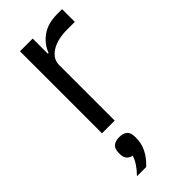

<svg xmlns="http://www.w3.org/2000/svg" viewBox="-244 -563 854 854"><g transform="rotate(-45 183.5 -135.5)"><path d="M85 0V-516H165V-421H170Q185 -462 222.5 -489Q260 -516 319 -516H350V-436H303Q240 -436 202.5 -412Q165 -388 165 -350V0ZM60 245Q101 203 111 167Q76 159 76 123V113Q76 66 127 66Q178 66 178 113V124Q178 189 118 245Z"/></g></svg>

Font: Anuphan
Style: Regular
Weight: 400
Designer: Mike Abbink, Paul van der Laan, Pieter van Rosmalen, Mint Tantisuwanna
Foundry: Bold Monday; Cadson Demak
Version: Version 3.002;hotconv 1.0.109;makeotfexe 2.5.65596